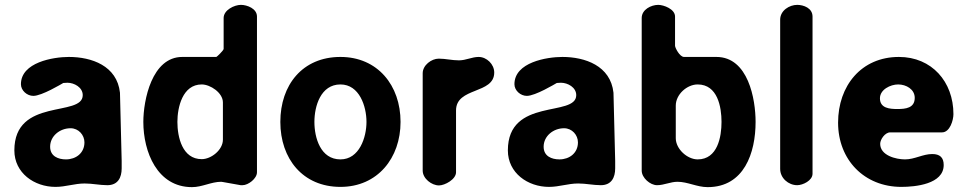

<svg xmlns="http://www.w3.org/2000/svg" viewBox="-20 -761 3971 789"><path d="M39 -143C39 -50 121 7 208 7C250 7 286 -7 328 -7C360 -7 390 0 421 0C465 0 480 -32 480 -69V-100C479 -142 474 -338 473 -380C461 -491 356 -527 263 -527C199 -527 66 -505 66 -415C66 -389 91 -367 117 -367C152 -367 233 -416 240 -420C242 -420 254 -421 257 -421C285 -421 320 -402 320 -370C320 -278 39 -362 39 -143ZM186 -158C186 -202 226 -234 270 -234C303 -234 327 -206 327 -176C327 -132 292 -106 251 -106C219 -106 186 -119 186 -158Z M869 -527H729C604 -527 569 -349 569 -260C569 -137 626 8 769 8C811 8 848 -14 889 -14C891 -14 896 -13 896 -13C903 -12 962 -1 969 0H977C1000 0 1036 -27 1036 -53V-693C1036 -726 995 -741 970 -741C943 -741 899 -720 899 -687V-560C899 -554 871 -527 869 -527ZM709 -260C709 -320 730 -414 809 -414C844 -414 896 -380 896 -340V-187C896 -145 848 -107 809 -107C729 -107 709 -198 709 -260Z M1132 -260C1132 -109 1224 7 1379 7C1532 7 1626 -112 1626 -260C1626 -410 1532 -527 1379 -527C1223 -527 1132 -412 1132 -260ZM1272 -260C1272 -325 1298 -414 1379 -414C1457 -414 1486 -324 1486 -260C1486 -197 1457 -106 1379 -106C1297 -106 1272 -195 1272 -260Z M1783 -520C1753 -520 1717 -493 1717 -460V-60C1717 -27 1754 1 1784 1C1808 1 1854 -24 1854 -53V-307C1854 -404 2011 -373 2011 -463C2011 -497 1980 -527 1947 -527C1919 -527 1895 -513 1866 -513C1837 -513 1811 -520 1783 -520Z M2067 -143C2067 -50 2149 7 2236 7C2278 7 2314 -7 2356 -7C2388 -7 2418 0 2449 0C2493 0 2508 -32 2508 -69V-100C2507 -142 2502 -338 2501 -380C2489 -491 2384 -527 2291 -527C2227 -527 2094 -505 2094 -415C2094 -389 2119 -367 2145 -367C2180 -367 2261 -416 2268 -420C2270 -420 2282 -421 2285 -421C2313 -421 2348 -402 2348 -370C2348 -278 2067 -362 2067 -143ZM2214 -158C2214 -202 2254 -234 2298 -234C2331 -234 2355 -206 2355 -176C2355 -132 2320 -106 2279 -106C2247 -106 2214 -119 2214 -158Z M2764 -14C2806 -14 2844 8 2888 8C3038 8 3085 -133 3085 -260C3085 -353 3055 -527 2924 -527H2791C2773 -527 2754 -565 2754 -573V-693C2754 -724 2707 -741 2685 -741C2656 -741 2617 -722 2617 -687V-60C2617 -30 2652 0 2680 0C2709 0 2735 -14 2764 -14ZM2847 -414C2929 -414 2945 -321 2945 -260C2945 -199 2929 -106 2847 -106C2804 -106 2757 -149 2757 -193V-327C2757 -373 2803 -414 2847 -414Z M3256 -741C3224 -741 3186 -718 3186 -680V-67C3186 -29 3220 0 3256 0C3279 0 3319 -19 3319 -47V-693C3319 -728 3282 -741 3256 -741Z M3424 -257C3424 -104 3532 7 3684 7C3741 7 3858 -4 3858 -83C3858 -114 3842 -128 3811 -128C3772 -128 3739 -106 3699 -106C3662 -106 3597 -122 3597 -170C3597 -188 3617 -217 3638 -217H3851C3884 -217 3898 -268 3898 -292C3898 -425 3809 -527 3674 -527C3519 -527 3424 -408 3424 -257ZM3596 -357C3596 -393 3639 -414 3671 -414C3704 -414 3739 -394 3739 -359C3739 -317 3702 -313 3668 -313C3636 -313 3596 -316 3596 -357Z"/></svg>

Font: Asimov Print
Style: Regular
Weight: 500
Designer: Google
Version: Version 2.000980: 2014